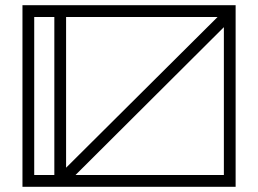

<svg xmlns="http://www.w3.org/2000/svg" viewBox="-20 -715 988 735"><path d="M882 -695V0H66V-695ZM188 -45V-650H111V-45ZM233 -73 813 -650H233ZM837 -611 269 -45H837Z"/></svg>

Font: Geostar
Style: Regular
Weight: 400
Designer: Joe Prince
Foundry: Joe Prince
Version: Version 1.002